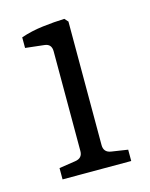

<svg xmlns="http://www.w3.org/2000/svg" viewBox="-75 -473 409 524"><g transform="rotate(-15 130.0 -211.0)"><path d="M165 -63Q165 -42 186 -39L232 -32V0H38V-32L84 -39Q105 -42 105 -62V-344Q105 -365 85 -367L32 -373V-403Q61 -413 94 -417Q127 -421 156 -422L165 -412Z"/></g></svg>

Font: Rasa Light
Style: Regular
Weight: 300
Designer: Anna Giedrys (Yrsa+Rasa design), David Brezina (Yrsa art-direction, Rasa art-direction, design)
Foundry: Rosetta Type Foundry
Version: Version 2.004